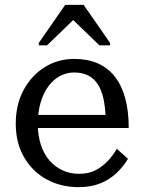

<svg xmlns="http://www.w3.org/2000/svg" viewBox="-20 -762 589 792"><path d="M136 -250Q136 -202 149 -163.5Q162 -125 185 -99Q208 -73 239 -59Q270 -45 306 -45Q347 -45 376.5 -61Q406 -77 427 -100.5Q448 -124 462 -148L508 -107Q489 -75 460.5 -48Q432 -21 393.5 -5.5Q355 10 304 10Q231 10 172.5 -22Q114 -54 79.5 -113Q45 -172 45 -252Q45 -331 77.5 -391Q110 -451 164.5 -485Q219 -519 286 -519Q341 -519 382.5 -501Q424 -483 452.5 -447.5Q481 -412 496 -358.5Q511 -305 511 -234H118V-288H444L416 -267Q415 -317 407 -354Q399 -391 383 -415Q367 -439 343 -451Q319 -463 286 -463Q255 -463 227.5 -448.5Q200 -434 179.5 -406Q159 -378 147.5 -339Q136 -300 136 -250ZM325 -742H249L140 -585V-575H174L292 -689H272L390 -575H434V-585Z"/></svg>

Font: Roboto Serif 28pt
Style: Regular
Weight: 400
Designer: Greg Gazdowicz
Foundry: Commercial Type
Version: Version 1.008